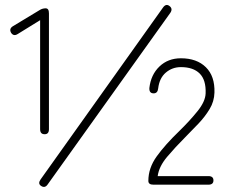

<svg xmlns="http://www.w3.org/2000/svg" viewBox="-20 -732 913 761"><path d="M157 -200Q139 -200 139 -220V-652L50 -597Q34 -587 24 -602Q15 -618 31 -628L137 -692Q148 -699 161 -699Q174 -699 174 -679V-220Q174 -200 157 -200ZM169 -1Q158 15 143 5Q129 -4 141 -21L626 -702Q638 -719 652 -708Q666 -697 655 -681ZM588 0Q568 0 568 -15Q568 -66 601 -112Q634 -158 691 -213Q732 -253 763 -291.5Q794 -330 795 -362Q797 -415 771.5 -440.5Q746 -466 697 -466Q663 -466 637.5 -444.5Q612 -423 607 -382Q605 -362 589 -362Q571 -362 572 -383Q578 -436 612 -468.5Q646 -501 697 -501Q760 -501 796 -465.5Q832 -430 830 -365Q829 -330 811 -300Q793 -270 767 -242.5Q741 -215 715 -189Q675 -149 642.5 -110.5Q610 -72 605 -34H806Q826 -34 826 -17Q826 0 806 0Z"/></svg>

Font: Zen Maru Gothic Light
Style: Regular
Weight: 300
Designer: Yoshimichi Ohira
Foundry: Positype
Version: Version 1.001